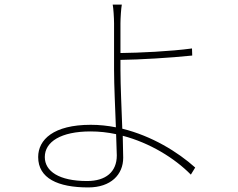

<svg xmlns="http://www.w3.org/2000/svg" viewBox="-20 -789 1040 840"><path d="M488 -202 491 -109C491 -37 443 3 361 3C238 3 176 -40 176 -102C176 -169 247 -214 376 -214C414 -214 451 -210 488 -202ZM513 -769H473C476 -756 479 -710 479 -687C479 -644 479 -539 479 -483C479 -415 484 -316 487 -232C451 -239 415 -243 377 -243C214 -243 147 -178 147 -102C147 -9 233 31 366 31C465 31 519 -25 519 -99L517 -195C635 -164 743 -98 815 -25L834 -56C758 -124 645 -194 515 -226C512 -313 507 -414 507 -483V-527C591 -528 726 -536 821 -546L820 -577C724 -564 589 -558 507 -557V-687C507 -708 510 -755 513 -769Z"/></svg>

Font: Noto Sans CJK SC Thin
Style: Regular
Weight: 100
Designer: Ryoko NISHIZUKA 西塚涼子 (kana, bopomofo & ideographs); Paul D. Hunt (Latin, Greek & Cyrillic); Sandoll Communications 산돌커뮤니
Foundry: Adobe
Version: Version 2.004;hotconv 1.0.118;makeotfexe 2.5.65603